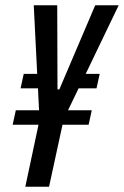

<svg xmlns="http://www.w3.org/2000/svg" viewBox="-20 -708 470 728"><path d="M76 0 126 -235H28L40 -290H128L124 -373H58L70 -428H121L108 -688H197L198 -369H205L341 -688H430L305 -428H358L346 -373H278L238 -290H328L316 -235H217L166 0Z"/></svg>

Font: Saira Ultra Condensed SemiBold
Style: Italic
Weight: 600
Width: 1
Italic angle: -12°
Designer: Hector Gatti with collaboration of the Omnibus-Type team
Foundry: Omnibus-Type
Version: Version 1.001; ttfautohint (v1.8)